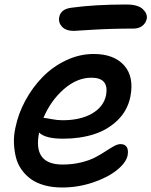

<svg xmlns="http://www.w3.org/2000/svg" viewBox="-20 -772 673 853"><path d="M308.1 -634.8Q272.9 -634.8 255.6 -653.3Q238.3 -671.9 243.2 -695.8Q249.5 -731.9 297.9 -737.8Q401.9 -752 541 -752Q592.8 -752 614.5 -731.4Q636.2 -710.9 631.8 -688Q627.4 -668.5 611.8 -656.7Q596.2 -645 573.2 -645Q474.1 -645 392.3 -639.9Q310.5 -634.8 308.1 -634.8ZM255.9 61Q212.9 61 177.7 51.3Q142.6 41.5 118.2 24.2Q93.8 6.8 76.2 -17.8Q58.6 -42.5 51 -72Q43.5 -101.6 42 -135.5Q40.5 -169.4 48.8 -206.1Q61 -266.6 92.5 -325Q124 -383.3 168.9 -429.4Q213.9 -475.6 273.4 -503.9Q333 -532.2 396 -532.2Q486.3 -532.2 531.5 -481.4Q576.7 -430.7 559.1 -341.8Q546.4 -280.3 502.2 -237.5Q458 -194.8 396.5 -175.3Q335 -155.8 259.8 -155.8Q181.2 -155.8 153.8 -183.1Q125 -41 257.8 -41Q301.8 -41 339.8 -50.3Q377.9 -59.6 403.3 -73Q428.7 -86.4 449 -99.9Q469.2 -113.3 486.1 -122.6Q502.9 -131.8 515.1 -131.8Q535.2 -131.8 543.2 -118.7Q551.3 -105.5 546.9 -81.1Q540 -49.3 499.8 -16.6Q459.5 16.1 393.1 38.6Q326.7 61 255.9 61ZM175.8 -248Q182.6 -248 208.5 -242.9Q234.4 -237.8 257.8 -237.8Q337.4 -237.8 388.9 -267.6Q440.4 -297.4 451.2 -349.1Q465.3 -426.8 386.2 -426.8Q321.8 -426.8 263.4 -375.7Q205.1 -324.7 172.9 -248Z"/></svg>

Font: Shantell Sans Irregular Bouncy
Style: Italic
Weight: 500
Italic angle: -11.31°
Designer: Stephen Nixon, Anya Danilova, Shantell Martin
Foundry: Arrow Type
Version: Version 1.006;[9816181b4]